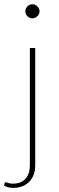

<svg xmlns="http://www.w3.org/2000/svg" viewBox="-51 -726 285 932"><path d="M120 -493V77Q120 100.5 113 120.5Q106 140.5 92.2 155Q78.5 169.5 58.8 177.8Q39 186 13.5 186Q-0.5 186 -10.8 183.2Q-21 180.5 -31 175.5L-28.5 163Q-27 159 -24.5 158.8Q-22 158.5 -17.5 160Q-13 161.5 -6.2 163.5Q0.5 165.5 10.5 165.5Q52 165.5 73 141.5Q94 117.5 94 77V-493ZM141 -671Q141 -664 138 -658Q135 -652 130.2 -647.2Q125.5 -642.5 119.2 -639.8Q113 -637 106.5 -637Q92.5 -637 82.2 -647.2Q72 -657.5 72 -671Q72 -685 82.2 -695.2Q92.5 -705.5 106.5 -705.5Q113 -705.5 119.2 -702.8Q125.5 -700 130.2 -695.2Q135 -690.5 138 -684.2Q141 -678 141 -671Z"/></svg>

Font: Lato 2
Style: Regular
Weight: 200
Designer: Lukasz Dziedzic with Adam Twardoch and Botio Nikoltchev
Foundry: tyPoland Lukasz Dziedzic
Version: Version 2.015; 2015-08-06; http://www.latofonts.com/